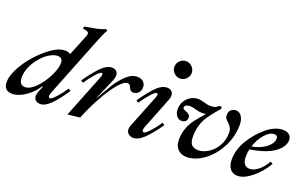

<svg xmlns="http://www.w3.org/2000/svg" viewBox="-95 -1094 2376 1487"><g transform="rotate(20 1093.0 -350.0)"><path d="M-12 -65Q-12 -122 32.5 -199Q77 -276 144 -341Q197 -392 243.5 -420Q290 -448 332 -448Q358 -448 376 -435L447 -611Q451 -620 451 -628Q451 -645 428 -650L401 -656L406 -673Q473 -684 504.5 -690.5Q536 -697 571 -712L585 -705Q565 -672 541 -611L339 -102Q333 -87 333 -77Q333 -60 346 -60Q360 -60 394 -98Q428 -136 457 -180L476 -167Q415 -76 371 -34Q327 8 291 8Q265 8 250.5 -5.5Q236 -19 236 -41Q236 -53 243 -74L264 -126H258Q223 -70 165.5 -31Q108 8 59 8Q-12 8 -12 -65ZM333 -345Q333 -389 290 -389Q265 -389 232.5 -371.5Q200 -354 172 -325Q133 -285 109 -235.5Q85 -186 85 -139Q85 -75 134 -75Q175 -75 221.5 -122.5Q268 -170 300.5 -235Q333 -300 333 -345Z M659 -348Q664 -359 664 -369Q664 -382 656 -382Q642 -382 608 -343Q574 -304 545 -260L526 -273Q591 -365 634.5 -406.5Q678 -448 716 -448Q740 -448 754 -435Q768 -422 768 -399Q768 -383 759 -360L683 -184H685Q732 -268 762 -316.5Q792 -365 836 -406.5Q880 -448 926 -448Q958 -448 976.5 -430.5Q995 -413 995 -387Q995 -357 978 -339.5Q961 -322 937 -322Q924 -322 915.5 -328Q907 -334 904 -343Q896 -361 890 -368.5Q884 -376 872 -376Q842 -376 797.5 -323.5Q753 -271 704.5 -184Q656 -97 617 0L516 12Z M999 -45Q999 -58 1005 -73L1113 -345Q1119 -362 1119 -369Q1119 -381 1109 -381Q1096 -381 1062 -342.5Q1028 -304 1000 -261L981 -274Q1047 -368 1089 -408Q1131 -448 1172 -448Q1196 -448 1209.5 -435Q1223 -422 1223 -400Q1223 -382 1214 -361L1112 -102Q1106 -87 1106 -77Q1106 -60 1119 -60Q1133 -60 1168 -98.5Q1203 -137 1230 -180L1250 -167Q1185 -75 1140 -33.5Q1095 8 1058 8Q1032 8 1015.5 -6.5Q999 -21 999 -45ZM1168 -619Q1168 -648 1189 -669.5Q1210 -691 1239 -691Q1268 -691 1289.5 -669.5Q1311 -648 1311 -619Q1311 -590 1289.5 -569Q1268 -548 1239 -548Q1210 -548 1189 -569.5Q1168 -591 1168 -619Z M1394 -99Q1394 -156 1412 -200.5Q1430 -245 1452 -273.5Q1474 -302 1521 -356L1519 -359Q1506 -356 1491 -356Q1469 -356 1440 -364Q1408 -374 1388 -374Q1368 -374 1355.5 -367Q1343 -360 1343 -348Q1343 -339 1350 -334.5Q1357 -330 1370 -325Q1388 -319 1397.5 -309.5Q1407 -300 1407 -285Q1407 -266 1395 -255Q1383 -244 1361 -244Q1337 -244 1320.5 -266Q1304 -288 1304 -319Q1304 -355 1321 -384.5Q1338 -414 1366.5 -431Q1395 -448 1429 -448Q1445 -448 1475 -440Q1478 -439 1496 -434Q1514 -429 1532 -429Q1550 -429 1562.5 -431.5Q1575 -434 1584 -441Q1586 -443 1591 -447Q1596 -451 1600 -452.5Q1604 -454 1609 -454Q1621 -454 1621 -443Q1621 -435 1612.5 -426.5Q1604 -418 1602 -415Q1560 -366 1537 -331.5Q1514 -297 1501 -255.5Q1488 -214 1488 -160Q1488 -113 1507 -93.5Q1526 -74 1562 -74Q1602 -74 1644 -100.5Q1686 -127 1713.5 -174Q1741 -221 1741 -281Q1741 -308 1732 -324Q1723 -340 1707 -355Q1691 -369 1684 -379Q1677 -389 1677 -407Q1677 -437 1694.5 -451Q1712 -465 1733 -465Q1763 -465 1780.5 -437.5Q1798 -410 1798 -371Q1798 -270 1752 -183Q1706 -96 1635 -45Q1564 6 1496 6Q1451 6 1422.5 -21.5Q1394 -49 1394 -99Z M1933 -216Q1926 -188 1926 -155Q1926 -75 1986 -75Q2018 -75 2054 -103Q2090 -131 2121 -184L2140 -172Q2098 -98 2033 -45Q1968 8 1916 8Q1874 8 1852.5 -20.5Q1831 -49 1831 -94Q1831 -178 1877 -255Q1923 -332 1992 -390Q2025 -418 2060 -433Q2095 -448 2124 -448Q2160 -448 2179 -432Q2198 -416 2198 -390Q2198 -334 2133.5 -286Q2069 -238 1933 -216ZM1940 -243Q1991 -252 2028 -272.5Q2065 -293 2084 -318Q2103 -343 2103 -365Q2103 -393 2075 -393Q2037 -393 1998.5 -349.5Q1960 -306 1940 -243Z"/></g></svg>

Font: Ibarra Real Nova SemiBold
Style: Italic
Weight: 600
Italic angle: -22°
Designer: Jose Maria Ribagorda & Octavio Pardo
Foundry: Octavio Pardo
Version: Version 1.014